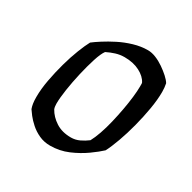

<svg xmlns="http://www.w3.org/2000/svg" viewBox="-131 -695 823 824"><g transform="rotate(30 280.5 -282.5)"><path d="M216 0Q186 0 161 -11.5Q136 -23 117 -40Q98 -57 86 -72.5Q74 -88 69 -96Q65 -107 63 -120Q61 -133 61 -152Q61 -191 69.5 -237Q78 -283 90.5 -328Q103 -373 117.5 -410Q132 -447 144 -469Q158 -480 183 -496Q208 -512 239.5 -528Q271 -544 306.5 -554.5Q342 -565 376 -565Q395 -565 416 -556.5Q437 -548 456.5 -534.5Q476 -521 491.5 -507Q507 -493 514 -481Q516 -471 517 -461Q518 -451 518 -440Q518 -402 510 -355Q502 -308 489.5 -260Q477 -212 462 -170.5Q447 -129 433 -102Q414 -84 380.5 -60Q347 -36 305 -18Q263 0 216 0ZM276 -75Q298 -75 318 -84.5Q338 -94 355 -107Q366 -127 376.5 -157Q387 -187 395.5 -222.5Q404 -258 410.5 -293.5Q417 -329 420.5 -360Q424 -391 424 -412Q424 -420 424 -425Q424 -430 423 -432Q411 -456 379.5 -472.5Q348 -489 304 -489Q282 -489 261 -482.5Q240 -476 220 -466Q208 -450 196 -412.5Q184 -375 173.5 -329.5Q163 -284 156.5 -241Q150 -198 150 -170Q150 -163 151 -156Q152 -149 154 -144Q170 -115 201 -95Q232 -75 276 -75Z"/></g></svg>

Font: Texturina 12pt Medium
Style: Italic
Weight: 500
Italic angle: -11°
Designer: Guillermo Torres Carreño
Foundry: Omnibus-Type
Version: Version 1.002